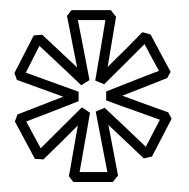

<svg xmlns="http://www.w3.org/2000/svg" viewBox="-20 -893 372 378"><path d="M115.7 -545.9Q120.1 -571.3 124.5 -596.2Q128.9 -621.1 133.3 -646Q116.2 -628.9 99.4 -612.3Q82.5 -595.7 65.4 -579.1Q61.5 -579.6 57.4 -579.8Q53.2 -580.1 48.8 -580.1Q39.1 -598.6 29.1 -616.9Q19 -635.3 9.3 -653.8Q10.7 -657.7 12 -660.9Q13.2 -664.1 14.2 -667.5Q37.1 -676.3 59.3 -685.1Q81.5 -693.8 104.5 -702.6Q81.5 -710.9 58.8 -719.2Q36.1 -727.5 13.2 -735.8Q12.2 -739.3 11 -742.4Q9.8 -745.6 8.3 -749Q18.1 -767.6 27.3 -786.1Q36.6 -804.7 46.4 -823.2Q50.8 -823.7 54.9 -824Q59.1 -824.2 63 -824.7L131.8 -760.3Q126.5 -785.6 121.8 -810.8Q117.2 -835.9 111.8 -861.8Q114.3 -864.3 116.2 -867.2Q118.2 -870.1 120.6 -873H198.2L208.5 -859.9Q204.6 -835 200.2 -810.5Q195.8 -786.1 191.9 -761.2Q226.6 -794.9 260.3 -829.6L276.4 -825.2Q286.1 -806.6 296.1 -788.3Q306.2 -770 315.9 -751.5Q314 -748.5 312.5 -745.4Q311 -742.2 309.1 -739.3Q286.6 -730.5 264.6 -721.7Q242.7 -712.9 220.7 -704.6Q243.2 -696.3 265.6 -688.2Q288.1 -680.2 311 -671.9Q313 -668.9 314.5 -665.8Q315.9 -662.6 317.9 -659.2Q308.1 -640.6 298.6 -622.1Q289.1 -603.5 279.3 -585Q275.4 -584 271.2 -583Q267.1 -582 263.2 -581.1Q246.1 -597.7 228.5 -614Q210.9 -630.4 193.4 -647L212.4 -547.4Q210 -544.4 207.3 -541.3Q204.6 -538.1 202.1 -534.7H124.5ZM157.2 -670.9Q151.9 -641.6 147 -612.5Q142.1 -583.5 136.7 -554.2H191.4Q185.5 -584 179.9 -613.5Q174.3 -643.1 168.5 -673.3L186 -680.7Q206.5 -661.6 226.6 -642.6Q246.6 -623.5 267.1 -604Q273.9 -617.7 281 -630.9Q288.1 -644 294.9 -657.2Q268.1 -667 241.7 -676.3Q215.3 -685.5 189 -695.3V-712.9Q215.3 -723.1 241 -733.4Q266.6 -743.7 293 -753.4Q285.6 -766.6 278.6 -779.8Q271.5 -793 264.6 -806.2Q244.6 -786.1 224.9 -766.6Q205.1 -747.1 185.1 -727.1L167.5 -734.4Q172.9 -764.6 177.7 -794.2Q182.6 -823.7 187.5 -853.5H133.3Q139.2 -824.2 144.8 -794.7Q150.4 -765.1 156.2 -735.4L140.1 -725.1Q119.6 -744.6 99.1 -763.9Q78.6 -783.2 57.6 -802.7Q50.8 -789.6 44.2 -776.4Q37.6 -763.2 30.8 -750Q57.1 -740.2 82.8 -731.2Q108.4 -722.2 134.8 -712.4V-693.8Q108.9 -683.6 83.3 -673.6Q57.6 -663.6 31.7 -653.8Q38.6 -640.6 45.9 -627.4Q53.2 -614.3 60.1 -601.1Q80.6 -621.6 100.6 -641.4Q120.6 -661.1 141.1 -681.6Q145 -679.2 149.2 -676.5Q153.3 -673.8 157.2 -670.9Z"/></svg>

Font: Preussische VI 9 Linie
Style: Regular
Weight: 400
Designer: Peter Wiegel
Foundry: Peter Wiegel
Version: Version 1.000 2009 initial release